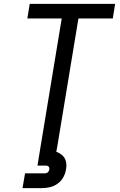

<svg xmlns="http://www.w3.org/2000/svg" viewBox="-20 -755 616 989"><path d="M189 0H275L384 -660H561L573 -735H133L121 -660H298ZM96 214H196Q217 214 238 209Q259 204 277.5 190.5Q296 177 306.5 157.5Q317 138 320 117Q324 97 320 78Q316 59 302 46Q288 33 270 27L275 0H189L173 98H216Q221 98 226 100Q231 102 233 107Q235 112 234 118Q233 124 229.5 129Q226 134 220.5 136Q215 138 209 138H109Z"/></svg>

Font: Iosevka Sparkle Oblique
Style: Regular
Weight: 400
Italic angle: -9°
Designer: Belleve Invis
Foundry: Belleve Invis
Version: Version 4.5.0; ttfautohint (v1.8.3)